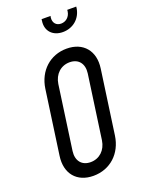

<svg xmlns="http://www.w3.org/2000/svg" viewBox="-182 -1068 870 1166"><g transform="rotate(-20 253.5 -485.0)"><path d="M337 -868C402 -868 454 -911 464 -976L465 -986H407L406 -976C401 -942 375 -920 344 -920C313 -920 293 -942 297 -976L299 -986H241L240 -976C230 -911 273 -868 337 -868ZM213 16C321 16 402 -58 418 -169L476 -581C492 -692 429 -766 322 -766C215 -766 134 -692 118 -581L60 -169C44 -58 106 16 213 16ZM225 -68C168 -68 136 -108 144 -169L202 -581C211 -642 254 -682 311 -682C368 -682 400 -642 392 -581L334 -169C325 -108 282 -68 225 -68Z"/></g></svg>

Font: Mohave
Style: Italic
Weight: 400
Italic angle: -8°
Designer: Gumpita Rahayu
Foundry: Tokotype
Version: Version 2.002;PS 002.002;hotconv 1.0.88;makeotf.lib2.5.64775